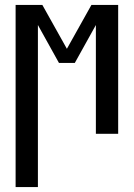

<svg xmlns="http://www.w3.org/2000/svg" viewBox="-20 -540 540 775"><path d="M43 215V-520H151L250 -343L349 -520H457V0H367V-439L282 -286H218L133 -439V215Z"/></svg>

Font: Iosevka Curly Medium
Style: Regular
Weight: 500
Monospace: yes
Designer: Belleve Invis
Foundry: Belleve Invis
Version: Version 22.1.2; ttfautohint (v1.8.4)